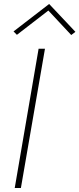

<svg xmlns="http://www.w3.org/2000/svg" viewBox="-20 -945 399 965"><path d="M174 -700 54 0H85L206 -700ZM223 -892 338 -769 359 -785 227 -925 48 -787 65 -770Z"/></svg>

Font: Jost ExtraLight
Style: Italic
Weight: 250
Italic angle: -5°
Version: Version 3.710